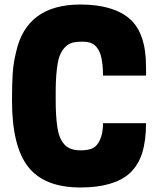

<svg xmlns="http://www.w3.org/2000/svg" viewBox="-20 -814 700 848"><path d="M335 14Q176 14 104.5 -77Q33 -168 33 -370Q33 -441 36 -488.5Q39 -536 51 -584Q97 -794 335 -794Q479 -794 552 -731.5Q625 -669 625 -519V-480H435Q435 -524 428 -558Q421 -592 402 -611Q383 -630 345 -630Q322 -630 306.5 -627Q291 -624 278 -615Q245 -590 235.5 -537.5Q226 -485 226 -410V-370Q226 -303 233 -253.5Q240 -204 263.5 -177Q287 -150 335 -150Q365 -150 384 -157Q403 -164 415 -184Q435 -217 435 -270H625Q625 -193 608 -138.5Q591 -84 552 -48Q482 14 335 14Z"/></svg>

Font: Tanohe Sans Black
Style: Regular
Weight: 900
Designer: Village Type and Design LLC & Cristiano Sobral
Foundry: Cooper Hewitt Smithsonian Design Museum
Version: Version 1.00;March 11, 2020;FontCreator 12.0.0.2522 64-bit; 